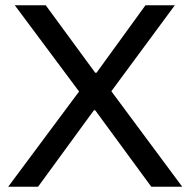

<svg xmlns="http://www.w3.org/2000/svg" viewBox="-20 -706 720 726"><path d="M11 0 279 -360 36 -686H153L340 -431H345L530 -686H641L401 -361L669 0H552L340 -289H335L124 0Z"/></svg>

Font: Archivo
Style: Regular
Weight: 400
Designer: Hector Gatti
Foundry: Omnibus-Type
Version: Version 2.001